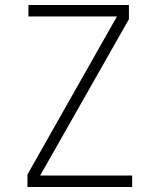

<svg xmlns="http://www.w3.org/2000/svg" viewBox="-20 -750 640 770"><path d="M90 0V-50L449 -684H94V-730H497V-673L141 -46H510V0Z"/></svg>

Font: JetBrains Mono NL Thin
Style: Regular
Weight: 100
Monospace: yes
Designer: Philipp Nurullin, Konstantin Bulenkov
Foundry: JetBrains
Version: Version 2.305; ttfautohint (v1.8.4.7-5d5b)